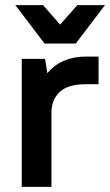

<svg xmlns="http://www.w3.org/2000/svg" viewBox="-20 -730 430 750"><path d="M65 -500H156L165 -444Q191 -476 229.5 -492.5Q268 -509 315 -509H365V-401H315Q246 -401 213.5 -371Q181 -341 181 -290V0H65ZM40 -710H148L215 -634L282 -710H390L276 -560H154Z"/></svg>

Font: Retni Sans
Style: Bold
Weight: 700
Designer: Vitaly Kuzmin
Foundry: ParaType Ltd.
Version: Version 1.00;March 2, 2019;FontCreator 11.5.0.2425 64-bit; t